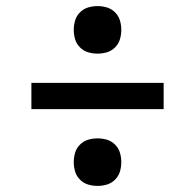

<svg xmlns="http://www.w3.org/2000/svg" viewBox="-20 -655 640 630"><path d="M300 -479Q284 -479 269 -483.5Q254 -488 242.5 -499.5Q231 -511 226.5 -526Q222 -541 222 -557Q222 -573 226.5 -588Q231 -603 242.5 -614.5Q254 -626 269 -630.5Q284 -635 300 -635Q316 -635 331 -630.5Q346 -626 357.5 -614.5Q369 -603 373.5 -588Q378 -573 378 -557Q378 -541 373.5 -526Q369 -511 357.5 -499.5Q346 -488 331 -483.5Q316 -479 300 -479ZM83 -297V-383H517V-297ZM300 -45Q284 -45 269 -49.5Q254 -54 242.5 -65.5Q231 -77 226.5 -92Q222 -107 222 -123Q222 -139 226.5 -154Q231 -169 242.5 -180.5Q254 -192 269 -196.5Q284 -201 300 -201Q316 -201 331 -196.5Q346 -192 357.5 -180.5Q369 -169 373.5 -154Q378 -139 378 -123Q378 -107 373.5 -92Q369 -77 357.5 -65.5Q346 -54 331 -49.5Q316 -45 300 -45Z"/></svg>

Font: Iosevka Semibold Extended
Style: Regular
Weight: 600
Width: 7
Monospace: yes
Designer: Belleve Invis
Foundry: Belleve Invis
Version: Version 32.5.0; ttfautohint (v1.8.4)